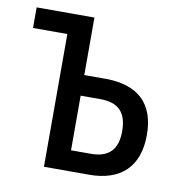

<svg xmlns="http://www.w3.org/2000/svg" viewBox="-66 -599 632 661"><g transform="rotate(10 250.0 -268.0)"><path d="M130 0H288C397 0 460 -57 460 -169C460 -280 399 -335 286 -335H212V-536H10V-464H130ZM212 -72V-263H280C342 -263 374 -235 374 -167C374 -102 343 -72 281 -72Z"/></g></svg>

Font: Noto Sans Mono ExtraCondensed
Style: Regular
Weight: 400
Width: 2
Designer: Monotype Design Team
Foundry: Monotype Imaging Inc.
Version: Version 2.014